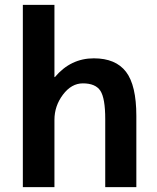

<svg xmlns="http://www.w3.org/2000/svg" viewBox="-20 -770 645 790"><path d="M74 -750H204V-453H206Q271 -530 366 -530Q456 -530 498.5 -474.5Q541 -419 541 -293V0H413V-280Q413 -366 393 -396.5Q373 -427 321 -427Q274 -427 239 -380.5Q204 -334 204 -277V0H74Z"/></svg>

Font: Mplus 1p Bold
Style: Bold
Weight: 700
Version: Version 1.061